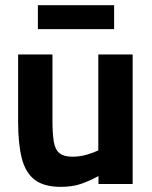

<svg xmlns="http://www.w3.org/2000/svg" viewBox="-20 -713 589 744"><path d="M215.2 11.1Q150.5 11.1 114.6 -16.4Q78.6 -43.9 64.4 -99.9Q50.2 -155.8 50.2 -240.9V-501.9H183.3V-246.6Q183.3 -194 188.7 -163.2Q194 -132.4 210.9 -119.1Q227.7 -105.8 259.9 -105.8Q290.5 -105.8 317.6 -114Q344.6 -122.2 360.9 -130.3V-501.9H494V0H361.6V-30.8Q328.1 -12.4 294.4 -0.6Q260.7 11.1 215.2 11.1ZM126.8 -600.1V-692.8H422.2V-600.1Z"/></svg>

Font: Cairo
Style: Regular
Weight: 400
Designer: Mohamed Gaber, Accademia di Belle Arti di Urbino
Foundry: Kief Type Foundry, Accademia di Belle Arti di Urbino
Version: Version 3.120